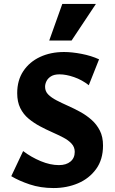

<svg xmlns="http://www.w3.org/2000/svg" viewBox="-20 -936 580 971"><path d="M358 -168Q358 -192 342 -209.5Q326 -227 300 -240.5Q274 -254 243.5 -267.5Q213 -281 182 -297.5Q151 -314 124.5 -336Q98 -358 82.5 -389.5Q67 -421 67 -465Q67 -530 98 -576.5Q129 -623 182.5 -648Q236 -673 304 -673Q344 -673 393 -663.5Q442 -654 481 -636L429 -505Q395 -532 354.5 -546Q314 -560 281 -560Q254 -560 238 -550Q222 -540 215 -525.5Q208 -511 208 -497Q208 -474 224 -458Q240 -442 266 -428.5Q292 -415 323.5 -401Q355 -387 386 -370Q417 -353 443 -330Q469 -307 485 -275.5Q501 -244 501 -200Q501 -129 466 -81Q431 -33 374.5 -9Q318 15 251 15Q185 15 130 -3.5Q75 -22 37 -45L97 -172Q138 -141 186 -121Q234 -101 278 -101Q315 -101 336.5 -119Q358 -137 358 -168ZM229 -731 295 -916H465L342 -731Z"/></svg>

Font: Ysabeau ExtraBold
Style: Regular
Weight: 800
Designer: Christian Thalmann (Catharsis Fonts)
Version: Version 2.002